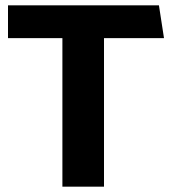

<svg xmlns="http://www.w3.org/2000/svg" viewBox="-20 -700 645 720"><path d="M576 -680H10V-557H214V0H370V-557H595Z"/></svg>

Font: Catamaran ExtraBold
Style: Regular
Weight: 800
Designer: Pria Ravichandran
Version: Version 2.000